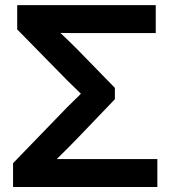

<svg xmlns="http://www.w3.org/2000/svg" viewBox="-20 -748 682 768"><path d="M32.2 0V-95.2L248.5 -318.8Q273.9 -344.2 303.7 -373Q274.4 -400.9 248.5 -426.8L48.8 -630.4V-727.5H603V-615.7H339.8Q310.1 -615.7 280.8 -615.7Q251.5 -615.7 221.7 -616.2Q240.2 -598.6 257.6 -581.8Q274.9 -564.9 291 -548.8L439.5 -396.5V-351.1L293 -198.2Q272.5 -176.8 250.5 -154.8Q228.5 -132.8 207 -111.8H609.4V0Z"/></svg>

Font: Inter Display SemiBold
Style: Regular
Weight: 600
Designer: Rasmus Andersson
Foundry: rsms
Version: Version 4.001;git-9221beed3